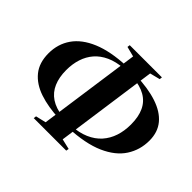

<svg xmlns="http://www.w3.org/2000/svg" viewBox="-168 -984 1228 1228"><g transform="rotate(45 446.5 -370.0)"><path d="M264.5 12 267 -6.5 337 -23 435 -716.5 366.5 -734 369 -752H660L658 -734L589 -716.5L491.5 -23L562 -6.5L558.5 12ZM381 -100Q280 -104 202.5 -130Q125 -156 81.5 -209.5Q38 -263 38 -348Q38 -432 82.5 -496.2Q127 -560.5 218 -598.8Q309 -637 448 -643L446.5 -620Q380.5 -615 332.8 -593Q285 -571 254.5 -535.8Q224 -500.5 209 -454Q194 -407.5 194 -352.5Q194 -287 214.8 -239Q235.5 -191 278.2 -162.5Q321 -134 387 -126ZM463 -100 468 -123Q536 -127 586 -148.8Q636 -170.5 668.8 -207.2Q701.5 -244 717.5 -292.5Q733.5 -341 733.5 -398.5Q733.5 -468.5 711.2 -516Q689 -563.5 643.2 -589.5Q597.5 -615.5 528 -620.5L532.5 -643.5Q646.5 -640 726.2 -613.5Q806 -587 848 -536.5Q890 -486 890 -409.5Q890 -325.5 846.2 -257.8Q802.5 -190 708.2 -148.2Q614 -106.5 463 -100Z"/></g></svg>

Font: Merriweather 144pt
Style: Bold Italic
Weight: 700
Italic angle: -7.8°
Version: Version 2.101